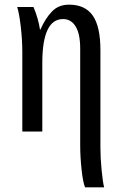

<svg xmlns="http://www.w3.org/2000/svg" viewBox="-20 -566 529 826"><path d="M325 58V-357Q325 -420 305.5 -452Q286 -484 251 -484Q162 -484 162 -295V0H76V-341Q76 -393 69.5 -450Q63 -507 54 -536H124Q145 -486 152 -439H154Q175 -487 203.5 -516.5Q232 -546 277 -546Q346 -546 379 -499Q412 -452 412 -350V70Q412 112 417 164.5Q422 217 428 240H346Q337 219 331 164Q325 109 325 58Z"/></svg>

Font: Noto Serif Cond
Style: Regular
Weight: 400
Width: 3
Designer: Monotype Design Team
Foundry: Monotype Imaging Inc.
Version: Version 1.001